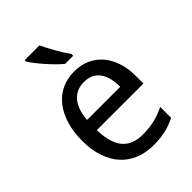

<svg xmlns="http://www.w3.org/2000/svg" viewBox="-224 -870 984 984"><g transform="rotate(-45 267.5 -378.0)"><path d="M296.9 9.8Q243.2 9.8 198.7 -8.3Q154.3 -26.4 122.3 -61Q90.3 -95.7 72.8 -147Q55.2 -198.2 55.2 -264.2Q55.2 -330.6 71.3 -382.8Q87.4 -435.1 116.7 -471.4Q146 -507.8 186.8 -526.9Q227.5 -545.9 276.9 -545.9Q325.2 -545.9 363.8 -528.6Q402.3 -511.2 429.2 -479.7Q456.1 -448.2 470.5 -404.1Q484.9 -359.9 484.9 -306.2V-251H147Q149.4 -156.7 186.8 -112.3Q224.1 -67.9 297.9 -67.9Q322.8 -67.9 344 -70.3Q365.2 -72.8 385 -77.4Q404.8 -82 423.3 -89.1Q441.9 -96.2 460.9 -105V-25.9Q441.4 -16.6 422.6 -9.8Q403.8 -2.9 384 1.5Q364.3 5.9 343 7.8Q321.8 9.8 296.9 9.8ZM274.9 -472.2Q219.2 -472.2 186.8 -434.1Q154.3 -396 148.9 -323.2H389.2Q389.2 -356.4 382.6 -384Q376 -411.6 362.1 -431.2Q348.1 -450.7 326.7 -461.4Q305.2 -472.2 274.9 -472.2ZM331.1 -606H272.5Q255.4 -619.6 235.4 -639.9Q215.3 -660.2 196.5 -681.6Q177.7 -703.1 162.4 -722.9Q147 -742.7 139.2 -755.9V-766.1H246.1Q253.9 -749.5 264.4 -729.7Q274.9 -710 286.1 -690.2Q297.4 -670.4 309.1 -651.9Q320.8 -633.3 331.1 -619.1Z"/></g></svg>

Font: Droid Sans
Style: Regular
Weight: 400
Foundry: Ascender Corporation
Version: Version 1.00 build 114